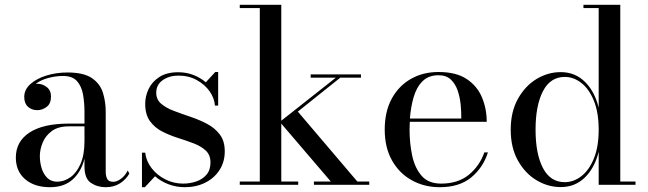

<svg xmlns="http://www.w3.org/2000/svg" viewBox="-20 -770 2702 800"><path d="M266.5 -255H332V-304.5Q332 -340.5 326.2 -374.8Q320.5 -409 301.5 -431.2Q282.5 -453.5 242.5 -453.5Q212.5 -453.5 181.5 -445.2Q150.5 -437 128.5 -420.5Q132 -421 135.5 -421Q157 -421 174.8 -407.2Q192.5 -393.5 192.5 -368Q192.5 -338 174.2 -324.5Q156 -311 135.5 -311Q112.5 -311 96.8 -325Q81 -339 81 -366Q81 -397 107 -420Q133 -443 174 -455.5Q215 -468 260.5 -468Q329.5 -468 363.8 -444Q398 -420 409.2 -382.5Q420.5 -345 420.5 -304.5V-54Q420.5 -37 426.5 -24.8Q432.5 -12.5 452.5 -12.5Q467 -12.5 484.5 -25.5Q502 -38.5 512 -59.5L519 -47Q505.5 -22.5 480.2 -6.2Q455 10 420.5 10Q385.5 10 358.8 -8Q332 -26 332 -76.5V-109Q318.5 -54.5 282.8 -22.2Q247 10 188.5 10Q123.5 10 84.8 -23.2Q46 -56.5 46 -113.5Q46 -180.5 103 -217.8Q160 -255 266.5 -255ZM218.5 -13Q247 -13 273 -31.2Q299 -49.5 315.5 -87Q332 -124.5 332 -182V-243.5H266.5Q222.5 -243.5 196 -224Q169.5 -204.5 157.8 -175.8Q146 -147 146 -119.5Q146 -94.5 153.2 -70Q160.5 -45.5 176.5 -29.2Q192.5 -13 218.5 -13Z M583.5 10H571.5V-134H585Q589 -98.5 611.8 -69.2Q634.5 -40 669 -22.5Q703.5 -5 743 -5Q771.5 -5 797.5 -13.8Q823.5 -22.5 840.2 -42Q857 -61.5 857 -93Q857 -124.5 837.2 -142.8Q817.5 -161 786.5 -172.8Q755.5 -184.5 720.8 -195.5Q686 -206.5 655 -222.5Q624 -238.5 604.5 -265.8Q585 -293 585 -337.5Q585 -369.5 599.5 -399.8Q614 -430 644.5 -449.5Q675 -469 722.5 -469Q757 -469 786.2 -457.5Q815.5 -446 837.5 -427L877 -470H889V-330H875.5Q873.5 -360.5 853.8 -389Q834 -417.5 800.2 -436.2Q766.5 -455 723.5 -455Q685 -455 658 -436Q631 -417 631 -383.5Q631 -355 651.8 -337.5Q672.5 -320 705 -307.8Q737.5 -295.5 774 -283.2Q810.5 -271 843 -253.8Q875.5 -236.5 896 -209.5Q916.5 -182.5 916.5 -139.5Q916.5 -95 894.5 -61.2Q872.5 -27.5 835 -8.8Q797.5 10 750 10Q714.5 10 682.2 -2.2Q650 -14.5 626 -35.5Z M979 -13.5H1062.5V-736.5H979V-750H1152V-267L1379.5 -446.5H1274.5V-460H1484V-446.5H1398L1221 -305L1469 -13.5H1518.5V0H1288V-13.5H1358.5L1152 -255V-13.5H1222.5V0H979Z M2013 -135Q1993.5 -72.5 1944 -31.2Q1894.5 10 1812 10Q1748 10 1696 -18.8Q1644 -47.5 1613.5 -101.2Q1583 -155 1583 -230Q1583 -305 1612.2 -358.8Q1641.5 -412.5 1692 -441.2Q1742.5 -470 1807 -470Q1880.5 -470 1924.5 -440.8Q1968.5 -411.5 1988.2 -364.2Q2008 -317 2008 -262.5H1687.5Q1686.5 -247 1686.5 -230Q1686.5 -173 1697.5 -121.5Q1708.5 -70 1736.8 -37.5Q1765 -5 1818 -5Q1889 -5 1934 -42.2Q1979 -79.5 1998 -135ZM1807 -456.5Q1765.5 -456.5 1740.5 -431.5Q1715.5 -406.5 1703.5 -365.2Q1691.5 -324 1688 -276H1902Q1902.5 -302.5 1899.5 -333.5Q1896.5 -364.5 1887 -392.5Q1877.5 -420.5 1858.5 -438.5Q1839.5 -456.5 1807 -456.5Z M2628 -13.5V0H2474.5V-138Q2458 -70.5 2417 -30.5Q2376 9.5 2316.5 9.5Q2263 9.5 2215.5 -19Q2168 -47.5 2138 -101Q2108 -154.5 2108 -229.5Q2108 -304.5 2138 -358.2Q2168 -412 2215.5 -440.8Q2263 -469.5 2316.5 -469.5Q2376 -469.5 2417 -429.2Q2458 -389 2474.5 -321.5V-736.5H2411V-750H2564.5V-13.5ZM2474.5 -229.5Q2474.5 -300.5 2454.8 -349.5Q2435 -398.5 2402.8 -424Q2370.5 -449.5 2333 -449.5Q2273 -449.5 2242.2 -389.8Q2211.5 -330 2211.5 -229.5Q2211.5 -129 2242.2 -70Q2273 -11 2333 -11Q2370.5 -11 2402.8 -36.2Q2435 -61.5 2454.8 -110.2Q2474.5 -159 2474.5 -229.5Z"/></svg>

Font: Bodoni Moda 16pt
Style: Regular
Weight: 400
Version: Version 2.3